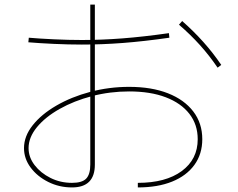

<svg xmlns="http://www.w3.org/2000/svg" viewBox="-20 -825 1040 840"><path d="M583 -25Q705 -25 775 -76.5Q845 -128 845 -216Q845 -280 808.5 -327Q772 -374 705 -399.5Q638 -425 545 -425Q461 -425 382.5 -404.5Q304 -384 241 -348.5Q178 -313 141.5 -268.5Q105 -224 105 -177Q105 -137 131.5 -102.5Q158 -68 201 -46.5Q244 -25 295 -25Q339 -25 357 -43.5Q375 -62 375 -105V-805H395V-105Q395 -5 295 -5Q239 -5 191 -29Q143 -53 114 -92Q85 -131 85 -177Q85 -229 123 -277Q161 -325 226.5 -363Q292 -401 374.5 -423Q457 -445 545 -445Q643 -445 714.5 -417Q786 -389 825.5 -337.5Q865 -286 865 -216Q865 -151 830.5 -103.5Q796 -56 733 -30.5Q670 -5 583 -5ZM338 -630Q280 -630 215.5 -633Q151 -636 104 -640L106 -660Q152 -656 216 -653Q280 -650 338 -650Q424 -650 515 -657Q606 -664 719 -680L721 -660Q609 -644 517.5 -637Q426 -630 338 -630ZM932 -529Q896 -582 854.5 -628Q813 -674 763 -717L777 -733Q827 -689 869.5 -641.5Q912 -594 948 -541Z"/></svg>

Font: M PLUS 2 Thin Thin
Style: Regular
Weight: 250
Version: Version 1.001